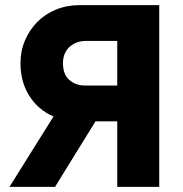

<svg xmlns="http://www.w3.org/2000/svg" viewBox="-20 -730 714 750"><path d="M438 0V-256H353L195 0H17L189 -275Q129 -301 94.5 -355.5Q60 -410 60 -483Q60 -531 77.5 -572Q95 -613 125.5 -644Q156 -675 198.5 -692.5Q241 -710 292 -710H602V0ZM438 -570H313Q297 -570 281.5 -564.5Q266 -559 253.5 -548.5Q241 -538 233.5 -521.5Q226 -505 226 -483Q226 -439 251 -417.5Q276 -396 311 -396H438Z"/></svg>

Font: Boldmen
Style: Bold
Weight: 700
Designer: Matt McInerney, Pablo Impallari, Rodrigo Fuenzalida
Foundry: LIVING CONCEPT
Version: Version 1.000